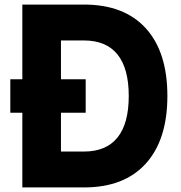

<svg xmlns="http://www.w3.org/2000/svg" viewBox="-20 -820 790 840"><path d="M25.1 -326.9V-473.1H354.9V-326.9ZM77.7 0V-800H347.4Q523.4 -800 617.8 -696.3Q712.3 -592.5 712.3 -400Q712.3 -208.5 617.8 -104.2Q523.4 0 347.4 0ZM246.7 -157H347.4Q444.5 -157 493.9 -218.2Q543.3 -279.3 543.3 -400Q543.3 -520.7 493.9 -581.9Q444.5 -643 347.4 -643H246.7Z"/></svg>

Font: Martian Mono SemiExpanded
Style: Regular
Weight: 400
Width: 6
Monospace: yes
Designer: Roman Shamin
Foundry: Evil Martians
Version: Version 1.000